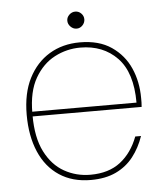

<svg xmlns="http://www.w3.org/2000/svg" viewBox="-49 -674 624 730"><g transform="rotate(-5 263.5 -309.5)"><path d="M269 12Q199 12 149 -21Q99 -54 73 -114.5Q47 -175 47 -256Q47 -338 76 -395Q105 -452 155.5 -482.5Q206 -513 272 -513Q345 -513 392.5 -480.5Q440 -448 463 -396Q486 -344 486 -282Q486 -272 486 -265Q486 -258 485 -248H58V-266H467Q467 -381 413 -437Q359 -493 272 -493Q220 -493 174 -469Q128 -445 98.5 -394Q69 -343 69 -261V-252Q69 -167 96.5 -113Q124 -59 169.5 -33.5Q215 -8 269 -8Q339 -8 383.5 -42.5Q428 -77 451 -138H473Q458 -94 431.5 -60Q405 -26 365 -7Q325 12 269 12ZM265 -566Q252 -566 242 -576Q232 -586 232 -599Q232 -612 242 -621.5Q252 -631 265 -631Q278 -631 287.5 -621.5Q297 -612 297 -599Q297 -586 287.5 -576Q278 -566 265 -566Z"/></g></svg>

Font: DM Sans 18pt Thin
Style: Regular
Weight: 250
Designer: Colophon Foundry, Jonny Pinhorn
Foundry: Colophon Foundry
Version: Version 4.004;gftools[0.9.30]